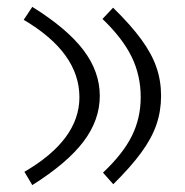

<svg xmlns="http://www.w3.org/2000/svg" viewBox="-20 -535 536 557"><path d="M73.7 -515.1Q175.3 -451.7 222.4 -389.2Q269.5 -326.7 269.5 -256.8Q269.5 -187 222.4 -124.5Q175.3 -62 73.7 2L50.8 -36.6Q210.4 -129.4 210.4 -252.9Q210.4 -382.3 48.8 -477.5ZM308.1 -512.7Q359.9 -461.9 390.1 -420.4Q420.4 -378.9 433.8 -339.8Q447.3 -300.8 447.3 -256.8Q447.3 -212.9 433.8 -173.6Q420.4 -134.3 390.1 -92.8Q359.9 -51.3 308.6 -0.5L278.8 -34.2Q336.9 -88.9 362.5 -140.6Q388.2 -192.4 388.2 -252.9Q388.2 -316.4 361.8 -370.4Q335.4 -424.3 277.3 -480Z"/></svg>

Font: Pinar-DS3-FD Light
Style: Regular
Weight: 300
Designer: Amin Abedi
Version: Version 3.000